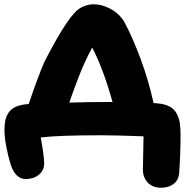

<svg xmlns="http://www.w3.org/2000/svg" viewBox="-20 -717 872 904"><path d="M738.8 167Q699.2 167 676 142.8Q652.8 118.7 652.8 81.1Q652.8 62.5 654.3 5.4Q655.8 -51.8 655.8 -75.2Q526.4 -80.1 455.1 -80.1Q254.4 -80.1 171.9 -69.8Q188 21 188 51.8Q188 85.4 163.1 105.7Q138.2 126 101.1 126Q52.2 126 29.8 56.2Q19 21.5 10 -24.7Q1 -70.8 1 -105Q1 -130.9 4.9 -149.4Q8.8 -168 20 -186Q31.2 -204.1 55.2 -214.6Q79.1 -225.1 115.2 -227.1Q157.2 -352.1 189 -425.8Q252 -548.3 292 -606Q293.5 -607.9 296.4 -612.3Q307.1 -627.9 313.5 -636.2Q319.8 -644.5 332.5 -658.2Q345.2 -671.9 356.7 -678.7Q368.2 -685.5 385.3 -691.2Q402.3 -696.8 421.9 -696.8Q460.4 -696.8 501.7 -674.6Q543 -652.3 566.9 -610.8Q605 -539.1 641.8 -440.2Q678.7 -341.3 703.1 -231.9Q706.5 -231.4 713.9 -231Q721.2 -230.5 724.1 -230Q756.3 -227.1 777.8 -215.8Q799.3 -204.6 810.5 -184.6Q821.8 -164.6 825.9 -141.4Q830.1 -118.2 830.1 -85Q830.1 8.8 823.2 103Q818.8 133.8 795.4 150.4Q772 167 738.8 167ZM352.1 -358.9Q321.3 -278.8 306.2 -233.9Q388.7 -236.8 495.1 -236.8H509.8Q466.3 -393.1 414.1 -493.2Q377.9 -425.8 352.1 -358.9Z"/></svg>

Font: Shantell Sans Irregular
Style: Regular
Weight: 800
Designer: Stephen Nixon, Anya Danilova, Shantell Martin
Foundry: Arrow Type
Version: Version 1.006;[9816181b4]